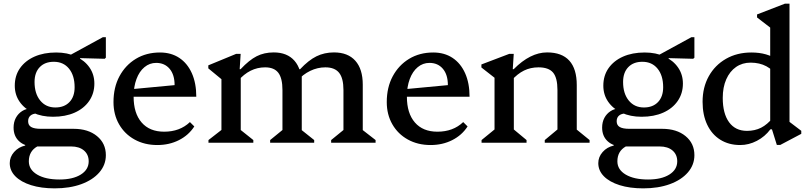

<svg xmlns="http://www.w3.org/2000/svg" viewBox="-20 -785 4447 1056"><path d="M280.5 251Q206.7 251 150.9 233.4Q95.2 215.8 64.4 184.6Q33.6 153.3 33.6 112.2Q33.6 78.2 57.5 51.1Q81.4 24 118.6 15.5V-14.5H185V20.5Q138.6 46.6 138.6 102.3Q138.6 148.1 184.4 175.2Q230.2 202.3 307.3 202.3Q380.6 202.3 424.2 175.2Q467.8 148 467.8 102.4Q467.8 64.8 441.7 42.6Q415.6 20.5 370.9 20.5H168.2Q116.6 20.5 85.7 -7.6Q54.7 -35.7 54.7 -83.2Q54.7 -113.4 67.1 -136.7Q79.6 -160 101.7 -174.1Q123.8 -188.2 152.4 -189.1L185.2 -160.8Q161.4 -160.8 148 -149.6Q134.7 -138.5 134.7 -118.2Q134.7 -96.2 151.6 -86.4Q168.5 -76.5 204.4 -76.5H385Q464.7 -76.5 513.4 -36.5Q562.2 3.4 562.2 68.5Q562.2 121.8 526.3 163.3Q490.4 204.7 427 227.9Q363.5 251 280.5 251ZM271.5 -142.8Q209.8 -142.8 162.2 -164.8Q114.6 -186.8 88 -225.3Q61.3 -263.8 61.3 -313.8Q61.3 -368.9 89.9 -409.9Q118.6 -450.9 169.6 -473.6Q220.7 -496.3 288.8 -496.3Q350.5 -496.3 398.1 -474.3Q445.7 -452.3 472.3 -413.8Q499 -375.3 499 -325.3Q499 -271.2 470.4 -229.7Q441.8 -188.2 390.7 -165.5Q339.6 -142.8 271.5 -142.8ZM284.4 -193.9Q333.7 -193.9 362 -223.6Q390.4 -253.2 390.4 -305.2Q390.4 -369.6 359.6 -407.4Q328.9 -445.2 275.9 -445.2Q226.6 -445.2 198.3 -415.5Q170 -385.9 170 -333.9Q170 -270.5 201.1 -232.2Q232.3 -193.9 284.4 -193.9ZM319.5 -456.9 545.6 -580.4H562.2V-467.6L555.5 -461.7L420.1 -465.3V-456.9Z M845.4 12.7Q774.8 12.7 720.2 -17.6Q665.6 -47.8 634.9 -101.4Q604.2 -154.9 604.2 -223.6Q604.2 -304.3 637 -365.5Q669.8 -426.6 727.3 -461.5Q784.9 -496.3 859.9 -496.3Q921.1 -496.3 965.9 -466.7Q1010.6 -437.1 1035.1 -382.4Q1059.6 -327.7 1059.6 -252.9H676.8V-292L940.3 -316.8Q940.3 -374.3 912.8 -406.7Q885.3 -439.1 839 -439.1Q802.7 -439.1 774.5 -415.6Q746.2 -392.2 730.6 -350.2Q714.9 -308.2 714.9 -253.4Q714.9 -162.1 758.9 -111.4Q802.8 -60.7 882.7 -60.7Q969.5 -60.7 1024.6 -113.6L1048.7 -89.6Q1017.4 -41.1 964 -14.2Q910.7 12.7 845.4 12.7Z M1801.3 0V-14.7L1884.8 -82.9L1869 -54.7V-289.9Q1869 -354.6 1845.1 -384.6Q1821.2 -414.6 1769.5 -414.6Q1726.5 -414.6 1686.4 -395.3Q1646.3 -376.1 1614.8 -340.2V-404.4H1630.6Q1677 -453.9 1720.5 -475.3Q1764.1 -496.7 1816.9 -496.7Q1893.4 -496.7 1934.3 -450.9Q1975.2 -405 1975.2 -319.6V-53L1959.2 -81.9L2045.7 -14.7V0ZM1126.6 0V-14.7L1213.9 -82.7L1197.9 -54.7V-391.1L1240.9 -314L1125.7 -409V-425.6L1278.8 -488.7H1303.6L1298.2 -404.4H1304.1V-53L1289 -81.9L1373.3 -14.7V0ZM1465.8 0V-14.7L1549.3 -82.9L1533.5 -54.7V-289.9Q1533.5 -354.6 1510.8 -384.6Q1488.1 -414.6 1438.1 -414.6Q1353.1 -414.6 1289.1 -340.2V-404.4H1303.2Q1350.4 -454.7 1391.6 -475.7Q1432.7 -496.7 1485.5 -496.7Q1559.5 -496.7 1599.6 -450.9Q1639.7 -405 1639.7 -319.6V-53L1623.7 -81.9L1708 -14.7V0ZM1586.7 -292V-378H1639.7V-292Z M2348.4 12.7Q2277.8 12.7 2223.2 -17.6Q2168.6 -47.8 2137.9 -101.4Q2107.2 -154.9 2107.2 -223.6Q2107.2 -304.3 2140 -365.5Q2172.8 -426.6 2230.3 -461.5Q2287.9 -496.3 2362.9 -496.3Q2424.1 -496.3 2468.9 -466.7Q2513.6 -437.1 2538.1 -382.4Q2562.6 -327.7 2562.6 -252.9H2179.8V-292L2443.3 -316.8Q2443.3 -374.3 2415.8 -406.7Q2388.3 -439.1 2342 -439.1Q2305.7 -439.1 2277.5 -415.6Q2249.2 -392.2 2233.6 -350.2Q2217.9 -308.2 2217.9 -253.4Q2217.9 -162.1 2261.9 -111.4Q2305.8 -60.7 2385.7 -60.7Q2472.5 -60.7 2527.6 -113.6L2551.7 -89.6Q2520.4 -41.1 2467 -14.2Q2413.7 12.7 2348.4 12.7Z M2976.2 0V-14.7L3061.8 -86.1L3046 -58V-289.9Q3046 -357.1 3021.9 -385.8Q2997.8 -414.6 2941.5 -414.6Q2898.2 -414.6 2862.1 -397Q2825.9 -379.4 2791.1 -340.2V-404.4H2805.2Q2896.7 -496.7 2988.9 -496.7Q3070.3 -496.7 3111.3 -451.4Q3152.2 -406.1 3152.2 -317.1V-56.3L3136.2 -85.1L3222.7 -14.7V0ZM2628.6 0V-14.7L2715.9 -86L2699.9 -56.3V-395.6L2742.9 -323.8L2627.7 -413.9V-430.5L2780.8 -488.7H2805.6L2800.2 -404.4H2806.1V-56.3L2791.1 -85.3L2876 -14.7V0Z M3517.5 251Q3443.7 251 3387.9 233.4Q3332.2 215.8 3301.4 184.6Q3270.6 153.3 3270.6 112.2Q3270.6 78.2 3294.5 51.1Q3318.4 24 3355.6 15.5V-14.5H3422V20.5Q3375.6 46.6 3375.6 102.3Q3375.6 148.1 3421.4 175.2Q3467.2 202.3 3544.3 202.3Q3617.6 202.3 3661.2 175.2Q3704.8 148 3704.8 102.4Q3704.8 64.8 3678.7 42.6Q3652.6 20.5 3607.9 20.5H3405.2Q3353.6 20.5 3322.7 -7.6Q3291.7 -35.7 3291.7 -83.2Q3291.7 -113.4 3304.1 -136.7Q3316.6 -160 3338.7 -174.1Q3360.8 -188.2 3389.4 -189.1L3422.2 -160.8Q3398.4 -160.8 3385 -149.6Q3371.7 -138.5 3371.7 -118.2Q3371.7 -96.2 3388.6 -86.4Q3405.5 -76.5 3441.4 -76.5H3622Q3701.7 -76.5 3750.4 -36.5Q3799.2 3.4 3799.2 68.5Q3799.2 121.8 3763.3 163.3Q3727.4 204.7 3664 227.9Q3600.5 251 3517.5 251ZM3508.5 -142.8Q3446.8 -142.8 3399.2 -164.8Q3351.6 -186.8 3325 -225.3Q3298.3 -263.8 3298.3 -313.8Q3298.3 -368.9 3326.9 -409.9Q3355.6 -450.9 3406.6 -473.6Q3457.7 -496.3 3525.8 -496.3Q3587.5 -496.3 3635.1 -474.3Q3682.7 -452.3 3709.3 -413.8Q3736 -375.3 3736 -325.3Q3736 -271.2 3707.4 -229.7Q3678.8 -188.2 3627.7 -165.5Q3576.6 -142.8 3508.5 -142.8ZM3521.4 -193.9Q3570.7 -193.9 3599 -223.6Q3627.4 -253.2 3627.4 -305.2Q3627.4 -369.6 3596.6 -407.4Q3565.9 -445.2 3512.9 -445.2Q3463.6 -445.2 3435.3 -415.5Q3407 -385.9 3407 -333.9Q3407 -270.5 3438.1 -232.2Q3469.3 -193.9 3521.4 -193.9ZM3556.5 -456.9 3782.6 -580.4H3799.2V-467.6L3792.5 -461.7L3657.1 -465.3V-456.9Z M4252.6 12.2 4225.8 -73.5H4216.1V-666.7L4259.1 -600.1L4143.8 -689V-705.6L4297.5 -765H4322.3V-85.3L4280.9 -146.1L4387 -65.5V-48.9L4271.4 12.2ZM4051.1 12.7Q3988.3 12.7 3941.6 -16.6Q3894.9 -45.8 3869.6 -99.3Q3844.2 -152.8 3844.2 -225.1Q3844.2 -304.7 3878.4 -365.9Q3912.6 -427.1 3973.3 -461.7Q4034 -496.3 4112.6 -496.3Q4201 -496.3 4256.9 -454.8V-361.1Q4233.1 -400.1 4195.4 -420.3Q4157.7 -440.5 4108.2 -440.5Q4062.9 -440.5 4028.3 -416.6Q3993.8 -392.6 3974.4 -348.8Q3955.1 -305 3955.1 -246.5Q3955.1 -160.4 3989.9 -112.8Q4024.7 -65.2 4088.3 -65.2Q4131.6 -65.2 4165.9 -82.5Q4200.2 -99.9 4231.1 -137.8V-73.5H4217Q4187.2 -33.5 4142.8 -10.4Q4098.5 12.7 4051.1 12.7Z"/></svg>

Font: Platypi Light
Style: Regular
Weight: 300
Designer: David Sargent
Foundry: Bolt Cutter Type
Version: Version 1.200